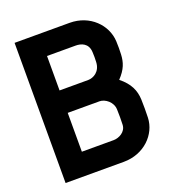

<svg xmlns="http://www.w3.org/2000/svg" viewBox="-128 -800 817 901"><g transform="rotate(-20 280.0 -350.0)"><path d="M391 -242C392 -214 392 -194 391 -166C390 -130 353 -112 327 -112H168V-306H327C354 -306 390 -280 391 -242ZM46 0H337C439 0 511 -74 514 -156C515 -172 515 -231 514 -247C512 -293 495 -331 448 -369C485 -408 495 -439 497 -478C498 -490 498 -532 497 -544C493 -626 422 -700 321 -700H46ZM168 -418V-590H311C337 -590 373 -580 375 -534C376 -521 376 -497 375 -484C373 -437 337 -418 311 -418Z"/></g></svg>

Font: Fervojo
Style: Bold
Weight: 700
Designer: kohakuno
Version: ver.1.0